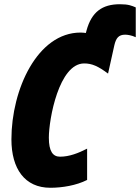

<svg xmlns="http://www.w3.org/2000/svg" viewBox="-20 -878 662 908"><path d="M218 10C274 10 341 -1 392 -27V-175C351 -154 308 -137 264 -137C230 -137 211 -162 211 -227C211 -315 259 -578 378 -578C415 -578 444 -565 491 -530L521 -665C529 -698 541 -714 572 -714C583 -714 603 -711 622 -702V-843C603 -851 588 -858 547 -858C464 -858 413 -822 389 -733L386 -722C378 -723 369 -724 361 -724C157 -724 34 -455 34 -219C34 -80 97 10 218 10Z"/></svg>

Font: Noto Sans ExtraCondensed Black
Style: Italic
Weight: 900
Width: 2
Italic angle: -12°
Designer: Monotype Design Team
Foundry: Monotype Imaging Inc.
Version: Version 2.013